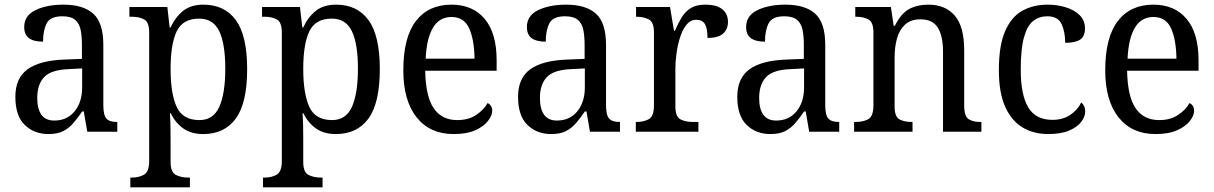

<svg xmlns="http://www.w3.org/2000/svg" viewBox="-20 -566 5216 825"><path d="M188 10Q127 10 86.5 -29Q46 -68 46 -150Q46 -230 98 -268Q150 -306 256 -310L332 -313V-373Q332 -410 326.5 -437.5Q321 -465 303 -480.5Q285 -496 248 -496Q196 -496 180.5 -465.5Q165 -435 165 -387Q125 -387 104.5 -402Q84 -417 84 -450Q84 -499 132.5 -522.5Q181 -546 253 -546Q338 -546 381 -507Q424 -468 424 -373V-114Q424 -72 437 -57Q450 -42 481 -42H484V0H355L340 -87H333Q314 -59 295 -37Q276 -15 251.5 -2.5Q227 10 188 10ZM213 -48Q268 -48 300.5 -87.5Q333 -127 333 -191V-272L275 -269Q199 -266 169.5 -234.5Q140 -203 140 -145Q140 -98 158 -73Q176 -48 213 -48Z M540 239V197H547Q577 197 599 184.5Q621 172 621 125V-426Q621 -471 599.5 -482.5Q578 -494 548 -494H536V-536H699L709 -448H713Q733 -492 766.5 -519Q800 -546 854 -546Q945 -546 993.5 -479.5Q1042 -413 1042 -269Q1042 -124 993.5 -57Q945 10 853 10Q801 10 767 -14.5Q733 -39 714 -79H710Q712 -53 712.5 -21.5Q713 10 713 34V130Q713 174 735.5 185.5Q758 197 788 197H796V239ZM837 -50Q897 -50 922.5 -107.5Q948 -165 948 -271Q948 -378 922 -432Q896 -486 836 -486Q765 -486 739 -431Q713 -376 713 -270Q713 -164 739 -107Q765 -50 837 -50Z M1110 239V197H1117Q1147 197 1169 184.5Q1191 172 1191 125V-426Q1191 -471 1169.5 -482.5Q1148 -494 1118 -494H1106V-536H1269L1279 -448H1283Q1303 -492 1336.5 -519Q1370 -546 1424 -546Q1515 -546 1563.5 -479.5Q1612 -413 1612 -269Q1612 -124 1563.5 -57Q1515 10 1423 10Q1371 10 1337 -14.5Q1303 -39 1284 -79H1280Q1282 -53 1282.5 -21.5Q1283 10 1283 34V130Q1283 174 1305.5 185.5Q1328 197 1358 197H1366V239ZM1407 -50Q1467 -50 1492.5 -107.5Q1518 -165 1518 -271Q1518 -378 1492 -432Q1466 -486 1406 -486Q1335 -486 1309 -431Q1283 -376 1283 -270Q1283 -164 1309 -107Q1335 -50 1407 -50Z M1929 10Q1827 10 1770 -62Q1713 -134 1713 -264Q1713 -405 1767 -475.5Q1821 -546 1920 -546Q2011 -546 2062.5 -485Q2114 -424 2114 -306V-262H1807Q1809 -152 1843.5 -101Q1878 -50 1945 -50Q1993 -50 2026 -72Q2059 -94 2075 -123Q2083 -120 2089 -111.5Q2095 -103 2095 -90Q2095 -70 2077 -46.5Q2059 -23 2022.5 -6.5Q1986 10 1929 10ZM2019 -314Q2018 -395 1996 -444Q1974 -493 1920 -493Q1868 -493 1840.5 -447Q1813 -401 1809 -314Z M2348 10Q2287 10 2246.5 -29Q2206 -68 2206 -150Q2206 -230 2258 -268Q2310 -306 2416 -310L2492 -313V-373Q2492 -410 2486.5 -437.5Q2481 -465 2463 -480.5Q2445 -496 2408 -496Q2356 -496 2340.5 -465.5Q2325 -435 2325 -387Q2285 -387 2264.5 -402Q2244 -417 2244 -450Q2244 -499 2292.5 -522.5Q2341 -546 2413 -546Q2498 -546 2541 -507Q2584 -468 2584 -373V-114Q2584 -72 2597 -57Q2610 -42 2641 -42H2644V0H2515L2500 -87H2493Q2474 -59 2455 -37Q2436 -15 2411.5 -2.5Q2387 10 2348 10ZM2373 -48Q2428 -48 2460.5 -87.5Q2493 -127 2493 -191V-272L2435 -269Q2359 -266 2329.5 -234.5Q2300 -203 2300 -145Q2300 -98 2318 -73Q2336 -48 2373 -48Z M2712 0V-42H2715Q2746 -42 2768 -54Q2790 -66 2790 -114V-426Q2790 -471 2768 -482.5Q2746 -494 2716 -494H2713V-536H2859L2876 -434H2880Q2893 -464 2908 -489.5Q2923 -515 2947 -530.5Q2971 -546 3010 -546Q3060 -546 3084 -526Q3108 -506 3108 -472Q3108 -441 3087.5 -422Q3067 -403 3020 -403Q3020 -444 3009 -462.5Q2998 -481 2971 -481Q2947 -481 2930 -460Q2913 -439 2902.5 -406.5Q2892 -374 2887 -337.5Q2882 -301 2882 -270V-109Q2882 -64 2904 -53Q2926 -42 2956 -42H2981V0Z M3290 10Q3229 10 3188.5 -29Q3148 -68 3148 -150Q3148 -230 3200 -268Q3252 -306 3358 -310L3434 -313V-373Q3434 -410 3428.5 -437.5Q3423 -465 3405 -480.5Q3387 -496 3350 -496Q3298 -496 3282.5 -465.5Q3267 -435 3267 -387Q3227 -387 3206.5 -402Q3186 -417 3186 -450Q3186 -499 3234.5 -522.5Q3283 -546 3355 -546Q3440 -546 3483 -507Q3526 -468 3526 -373V-114Q3526 -72 3539 -57Q3552 -42 3583 -42H3586V0H3457L3442 -87H3435Q3416 -59 3397 -37Q3378 -15 3353.5 -2.5Q3329 10 3290 10ZM3315 -48Q3370 -48 3402.5 -87.5Q3435 -127 3435 -191V-272L3377 -269Q3301 -266 3271.5 -234.5Q3242 -203 3242 -145Q3242 -98 3260 -73Q3278 -48 3315 -48Z M3650 0V-42H3658Q3689 -42 3711 -54Q3733 -66 3733 -114V-426Q3733 -471 3711.5 -482.5Q3690 -494 3660 -494H3655V-536H3808L3820 -455H3825Q3852 -509 3887 -527.5Q3922 -546 3969 -546Q4042 -546 4082.5 -499Q4123 -452 4123 -350V-114Q4123 -66 4142 -54Q4161 -42 4192 -42H4197V0H4032V-346Q4032 -410 4010 -446.5Q3988 -483 3935 -483Q3893 -483 3868.5 -460Q3844 -437 3834 -400Q3824 -363 3824 -320V-109Q3824 -64 3845 -53Q3866 -42 3896 -42H3901V0Z M4484 10Q4422 10 4374.5 -18Q4327 -46 4299.5 -106.5Q4272 -167 4272 -265Q4272 -372 4299.5 -433.5Q4327 -495 4374 -520.5Q4421 -546 4480 -546Q4523 -546 4560 -534.5Q4597 -523 4619.5 -500.5Q4642 -478 4642 -444Q4642 -410 4621.5 -396Q4601 -382 4557 -382Q4557 -429 4541.5 -462.5Q4526 -496 4480 -496Q4445 -496 4419.5 -476Q4394 -456 4380 -406Q4366 -356 4366 -266Q4366 -159 4398 -105Q4430 -51 4502 -51Q4547 -51 4579 -72.5Q4611 -94 4626 -126Q4643 -112 4643 -87Q4643 -65 4626 -42.5Q4609 -20 4574 -5Q4539 10 4484 10Z M4945 10Q4843 10 4786 -62Q4729 -134 4729 -264Q4729 -405 4783 -475.5Q4837 -546 4936 -546Q5027 -546 5078.5 -485Q5130 -424 5130 -306V-262H4823Q4825 -152 4859.5 -101Q4894 -50 4961 -50Q5009 -50 5042 -72Q5075 -94 5091 -123Q5099 -120 5105 -111.5Q5111 -103 5111 -90Q5111 -70 5093 -46.5Q5075 -23 5038.5 -6.5Q5002 10 4945 10ZM5035 -314Q5034 -395 5012 -444Q4990 -493 4936 -493Q4884 -493 4856.5 -447Q4829 -401 4825 -314Z"/></svg>

Font: Noto Serif Myanmar SemiCondensed
Style: Regular
Weight: 400
Width: 4
Designer: Ben Mitchell and the Monotype Design Team
Foundry: Monotype Imaging Inc.
Version: Version 2.106; ttfautohint (v1.8.4.7-5d5b)